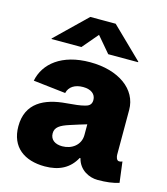

<svg xmlns="http://www.w3.org/2000/svg" viewBox="-115 -861 836 960"><g transform="rotate(15 303.0 -380.5)"><path d="M205.6 9.3C278.8 9.3 332.5 -17.6 364.3 -76.7H368.2C382.3 -18.6 435.1 6.3 478.5 6.3C524.4 6.3 555.7 2 588.9 -7.8L575.2 -115.2C569.8 -112.3 565.4 -111.3 558.6 -111.3C544.4 -111.3 541 -132.8 541 -141.1V-372.6C541 -480 438.5 -552.7 291.5 -552.7C145 -552.7 60.5 -482.4 42.5 -390.6L210 -371.6C217.3 -405.3 247.6 -423.8 289.1 -423.8C330.1 -423.8 355.5 -405.3 355.5 -373.5C355.5 -345.7 335 -339.8 321.8 -336.4C300.8 -330.6 271 -327.1 228.5 -323.7C116.7 -314.9 26.9 -271 26.9 -150.9C26.9 -42.5 100.6 9.3 205.6 9.3ZM264.2 -110.4C227.5 -110.4 201.7 -127.4 201.7 -161.1C201.7 -192.4 225.6 -207.5 272.9 -222.7C307.6 -233.9 333.5 -242.2 357.4 -249V-193.8C357.4 -142.1 314 -110.4 264.2 -110.4ZM229 -614.7 298.3 -696.3 367.7 -614.7H522.5V-617.7L364.3 -771.5H232.9L74.2 -617.7V-614.7Z"/></g></svg>

Font: Raveo ExtraBold
Style: Regular
Weight: 800
Designer: Jakub Foglar, Rasmus Andersson (Inter)
Foundry: Jakubfoglar.com
Version: Version 1.100;Glyphs 3.2.3 (3260)